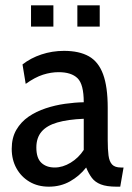

<svg xmlns="http://www.w3.org/2000/svg" viewBox="-20 -691 497 721"><path d="M163.5 10Q122 10 90.8 -8.5Q59.5 -27 41.8 -59Q24 -91 24 -132Q24 -173.5 41.2 -203.2Q58.5 -233 87.2 -252.8Q116 -272.5 151.5 -284.2Q187 -296 224.2 -301.2Q261.5 -306.5 294.5 -307Q294.5 -374.5 271.2 -397.2Q248 -420 200 -420Q171.5 -420 141.5 -410.5Q111.5 -401 76.5 -376L64.5 -449Q95 -473 135.5 -486.5Q176 -500 220.5 -500Q277.5 -500 313.8 -479.5Q350 -459 367.2 -412Q384.5 -365 384.5 -286.5V-165Q384.5 -130 387.5 -107.2Q390.5 -84.5 401 -73.2Q411.5 -62 434 -62H444L431.5 10H418Q380.5 10 358.8 1.5Q337 -7 325 -23Q313 -39 303.5 -62Q278.5 -30 243 -10Q207.5 10 163.5 10ZM185.5 -62Q215.5 -62 245.2 -80Q275 -98 294.5 -128V-245Q234.5 -242.5 195 -231Q155.5 -219.5 136 -196.5Q116.5 -173.5 116.5 -137Q116.5 -97.5 135.2 -79.8Q154 -62 185.5 -62ZM270.5 -591V-671H354.5V-591ZM96.5 -591V-671H180.5V-591Z"/></svg>

Font: Cabin
Style: Regular
Weight: 400
Width: 4
Designer: Pablo Impallari
Foundry: Pablo Impallari. http://www.impallari.com Igino Marini. http://www.ikern.com
Version: Version 3.001